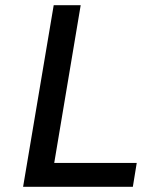

<svg xmlns="http://www.w3.org/2000/svg" viewBox="-20 -720 570 740"><path d="M507 -92 492 0H69L187 -700H291L189 -92Z"/></svg>

Font: Be Vietnam Medium
Style: Italic
Weight: 500
Italic angle: -9.444°
Designer: Gabriel Lam
Foundry: TypeRant
Version: Version 3.000